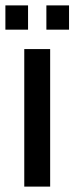

<svg xmlns="http://www.w3.org/2000/svg" viewBox="-57 -692 276 712"><path d="M33 0V-510H129V0ZM-37 -582V-672H47V-582ZM115 -582V-672H199V-582Z"/></svg>

Font: Saira UltraCondensed
Style: Bold
Weight: 700
Width: 1
Designer: Hector Gatti with collaboration of the Omnibus-Type team
Foundry: Omnibus-Type
Version: Version 1.101